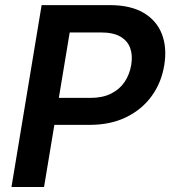

<svg xmlns="http://www.w3.org/2000/svg" viewBox="-20 -748 682 768"><path d="M25.9 0 146.5 -727.5H419.4Q502 -727.5 554.2 -696.8Q606.4 -666 627.4 -612.1Q648.4 -558.1 637.2 -488.3Q626 -418 586.9 -364Q547.9 -310.1 484.9 -279.3Q421.9 -248.5 338.4 -248.5H153.8L171.9 -356.4H340.8Q390.1 -356.4 424.3 -373.5Q458.5 -390.6 478.5 -420.4Q498.5 -450.2 504.9 -488.3Q511.2 -526.9 500.7 -555.9Q490.2 -585 461.4 -601.6Q432.6 -618.2 383.8 -618.2H258.8L156.2 0Z"/></svg>

Font: Inter 17pt SemiBold
Style: Italic
Weight: 600
Italic angle: -9.3988°
Version: Version 4.001;git-66647c0bb